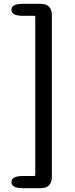

<svg xmlns="http://www.w3.org/2000/svg" viewBox="-20 -816 395 1007"><path d="M100 171Q40 171 40 139Q40 107 100 107H160Q165 107 165 102V-728Q165 -733 160 -733H100Q40 -733 40 -765Q40 -796 100 -796H192Q252 -796 252 -736V111Q252 171 192 171Z"/></svg>

Font: Resource Han Rounded TW Medium
Style: Regular
Weight: 500
Designer: Cyano Hao (round all glyphs); Ryoko NISHIZUKA 西塚涼子 (kana, bopomofo & ideographs); Paul D. Hunt (Latin, Greek & Cyrillic)
Foundry: Cyano Hao
Version: 0.990